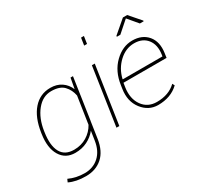

<svg xmlns="http://www.w3.org/2000/svg" viewBox="-187 -1038 1631 1528"><g transform="rotate(-30 628.5 -274.5)"><path d="M220.2 -16.1Q286.1 -16.1 337.6 -47.6Q389.2 -79.1 417.5 -130.9L455.1 -378.9Q444.3 -435.1 407.7 -473.4Q371.1 -511.7 293 -511.7Q214.8 -511.7 158.7 -442.4Q102.5 -373 86.4 -264.6L85 -254.4Q67.9 -141.1 101.6 -78.6Q135.3 -16.1 220.2 -16.1ZM397.5 2.9 410.2 -81.1Q377 -39.1 327.4 -14.4Q277.8 10.3 216.8 10.3Q127.4 10.3 83.7 -61.8Q40 -133.8 58.1 -254.4L59.6 -264.6Q79.1 -395 142.1 -466.6Q205.1 -538.1 299.8 -538.1Q359.4 -538.1 401.1 -509.5Q442.9 -481 463.4 -431.6L481.4 -528.3H503.9L479.5 -364.7V-363.8L447.3 -148.4Q446.8 -147.9 446.8 -147.5V-147L424.3 2.9Q408.2 107.4 348.1 160.4Q288.1 213.4 197.3 213.4Q106.4 213.4 44.4 183.1L56.2 156.7Q122.6 187.5 200.2 187.5Q277.8 187.5 331.1 139.2Q384.3 90.8 397.5 2.9Z M729 -694.3H702.6L712.9 -761.7H739.3ZM625 0H598.6L677.7 -528.3H704.1Z M834 -311 835 -308.1H1199.2L1201.7 -324.2Q1213.9 -408.2 1173.3 -460Q1132.3 -511.7 1055.2 -511.7Q978 -511.7 916 -454.1Q854 -396.5 834 -311ZM1192.9 -479Q1241.7 -419.9 1227.5 -322.3L1221.7 -281.7H825.7L819.8 -244.1Q805.2 -145 851.1 -80.6Q897 -16.1 981 -16.1Q1091.3 -16.1 1157.7 -80.6L1168.5 -60.1Q1095.2 10.3 977.1 10.3Q890.1 9.8 833.5 -63.5Q776.9 -136.7 793.5 -244.1L798.3 -275.4Q814.9 -393.6 889.2 -465.8Q963.4 -538.1 1053.2 -538.1Q1143.1 -538.1 1192.9 -479ZM1210 -631.3 1209 -625H1174.8L1098.1 -715.8L995.1 -625H962.9L963.9 -633.3L1081.5 -733.9H1120.6Z"/></g></svg>

Font: Roboto-ThinItalic
Style: Italic
Weight: 250
Italic angle: -12°
Designer: Google
Version: Version 1.100141; 2013; ttfautohint (v0.94.14-c901) -l 8 -r 